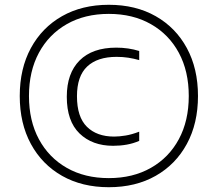

<svg xmlns="http://www.w3.org/2000/svg" viewBox="-20 -771 910 802"><path d="M434.5 11Q323 11 239.2 -36.5Q155.5 -84 109 -169.8Q62.5 -255.5 62.5 -370Q62.5 -484.5 109 -570.2Q155.5 -656 239.2 -703.5Q323 -751 434.5 -751Q546.5 -751 630.2 -703.5Q714 -656 760.5 -570.2Q807 -484.5 807 -370Q807 -255.5 760.5 -169.8Q714 -84 630.2 -36.5Q546.5 11 434.5 11ZM434.5 -27Q535 -27 610.2 -69.8Q685.5 -112.5 727 -189.5Q768.5 -266.5 768.5 -370Q768.5 -473.5 727 -550.5Q685.5 -627.5 610.2 -670.2Q535 -713 434.5 -713Q334 -713 259 -670.2Q184 -627.5 142.5 -550.5Q101 -473.5 101 -370Q101 -266.5 142.5 -189.5Q184 -112.5 259 -69.8Q334 -27 434.5 -27ZM452.5 -162Q365.5 -162 312.2 -213.5Q259 -265 259 -367Q259 -465 312.5 -518.5Q366 -572 465.5 -572Q516.5 -572 561.5 -558V-520Q538 -526.5 515.5 -530Q493 -533.5 467 -533.5Q387 -533.5 344.2 -493.2Q301.5 -453 301.5 -369Q301.5 -282.5 343 -241.5Q384.5 -200.5 456.5 -200.5Q478 -200.5 504.2 -204.8Q530.5 -209 561.5 -221V-182.5Q536 -171.5 509 -166.8Q482 -162 452.5 -162Z"/></svg>

Font: Encode Sans Semi Expanded ExtraLight
Style: Regular
Weight: 200
Width: 6
Designer: Multiple Designers
Foundry: Impallari Type
Version: Version 3.000; ttfautohint (v1.8.3) -l 8 -r 50 -G 200 -x 14 